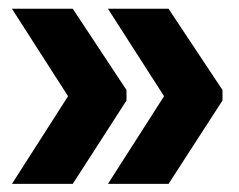

<svg xmlns="http://www.w3.org/2000/svg" viewBox="-20 -470 561 450"><path d="M8 -449.5 139.5 -244.5 8 -39H150.5L276.5 -234.5V-259L150.5 -449.5ZM233 -449.5 364.5 -244.5 233 -39H375L501.5 -234.5V-259L375 -449.5Z"/></svg>

Font: Anek Kannada
Style: Bold
Weight: 700
Version: Version 1.003